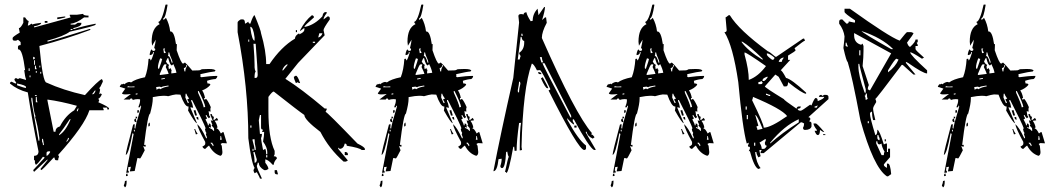

<svg xmlns="http://www.w3.org/2000/svg" viewBox="-20 -752 4615 840"><path d="M343.8 -691.4Q343.8 -683.6 367.2 -683.6V-675.8H347.7Q314.5 -650.4 289.1 -648.4V-644.5H308.6L320.3 -652.3H335.9V-648.4Q335.9 -636.7 300.8 -628.9V-625H304.7Q337.9 -636.7 398.4 -648.4V-644.5Q398.4 -638.7 285.2 -613.3Q259.8 -593.8 187.5 -574.2V-570.3H191.4Q195.3 -570.3 371.1 -625H375V-621.1Q271.5 -582 152.3 -550.8Q167 -390.6 183.6 -390.6Q255.9 -357.4 351.6 -335.9Q408.2 -398.4 425.8 -406.2L429.7 -398.4V-394.5Q418 -367.2 414.1 -367.2L418 -359.4L414.1 -339.8L421.9 -343.8Q421.9 -339.8 425.8 -339.8Q418 -322.3 410.2 -320.3L414.1 -312.5L410.2 -304.7Q457 -284.2 457 -277.3V-273.4H449.2V-281.2H429.7L433.6 -273.4V-269.5H371.1Q349.6 -202.1 234.4 -74.2L238.3 -66.4Q234.4 -59.6 234.4 -50.8H226.6Q218.8 -50.8 218.8 -62.5H214.8Q165 -7.8 160.2 -7.8Q160.2 -11.7 156.2 -11.7L187.5 -50.8V-54.7L128.9 0L125 -7.8L175.8 -62.5L168 -66.4Q142.6 -31.2 136.7 -31.2L132.8 -39.1V-50.8H128.9V-70.3Q148.4 -70.3 148.4 -89.8Q121.1 -221.7 101.6 -347.7Q55.7 -359.4 23.4 -386.7Q24.4 -394.5 31.2 -394.5Q43.9 -386.7 50.8 -386.7V-390.6L43 -402.3Q43.9 -410.2 50.8 -410.2L58.6 -406.2L66.4 -410.2Q91.8 -402.3 93.8 -402.3V-406.2Q89.8 -413.1 85.9 -445.3H89.8Q78.1 -535.2 62.5 -535.2Q58.6 -535.2 58.6 -539.1V-546.9Q58.6 -554.7 70.3 -554.7V-566.4Q70.3 -569.3 58.6 -578.1L50.8 -574.2H43Q35.2 -574.2 35.2 -582V-585.9Q35.2 -590.8 66.4 -609.4L62.5 -628.9Q70.3 -628.9 82 -652.3V-675.8H89.8Q99.6 -660.2 105.5 -660.2L101.6 -640.6H105.5Q107.4 -640.6 117.2 -648.4Q121.1 -648.4 121.1 -644.5Q127.9 -648.4 160.2 -652.3Q160.2 -642.6 128.9 -636.7V-632.8H132.8L289.1 -675.8L285.2 -683.6V-687.5H316.4ZM261.7 -679.7H265.6V-675.8Q236.3 -668 230.5 -668V-675.8Q234.4 -675.8 261.7 -679.7ZM175.8 -660.2H187.5V-652.3H175.8ZM289.1 -625V-621.1H296.9V-625ZM125 -503.9V-492.2Q132.8 -492.2 132.8 -500ZM128.9 -488.3V-468.8H132.8V-488.3ZM132.8 -464.8V-449.2H140.6Q136.7 -456.1 136.7 -464.8ZM152.3 -464.8V-457H156.2V-464.8ZM105.5 -453.1V-441.4H109.4V-453.1ZM136.7 -441.4V-433.6H140.6V-441.4ZM156.2 -437.5V-429.7H160.2V-437.5ZM109.4 -421.9V-414.1H113.3V-421.9ZM54.7 -386.7V-378.9Q85.9 -367.2 93.8 -367.2V-371.1Q93.8 -378.9 54.7 -386.7ZM394.5 -355.5 382.8 -339.8H386.7Q392.6 -339.8 398.4 -355.5ZM132.8 -335.9V-332H140.6V-335.9ZM136.7 -328.1V-304.7H144.5Q140.6 -310.5 140.6 -328.1ZM117.2 -324.2V-312.5L148.4 -136.7H152.3V-148.4Q144.5 -206.1 132.8 -242.2H136.7Q128.9 -250 121.1 -324.2ZM187.5 -316.4V-312.5L214.8 -175.8H222.7Q222.7 -193.4 242.2 -199.2Q266.6 -246.1 304.7 -269.5L316.4 -289.1Q246.1 -308.6 187.5 -316.4ZM320.3 -277.3 316.4 -269.5V-265.6H320.3Q320.3 -269.5 324.2 -277.3ZM285.2 -230.5Q254.9 -184.6 238.3 -164.1V-160.2Q266.6 -176.8 289.1 -230.5ZM277.3 -148.4Q277.3 -142.6 269.5 -132.8H273.4Q281.2 -142.6 281.2 -144.5V-148.4ZM164.1 -144.5V-132.8Q168 -126 168 -117.2H171.9V-121.1L168 -144.5ZM183.6 -82V-70.3Q189.5 -70.3 199.2 -85.9V-89.8H191.4Q183.6 -88.9 183.6 -82Z M697.3 -519.5 705.1 -520.5 704.1 -524.4Q699.2 -531.2 699.2 -535.2Q702.1 -536.1 702.1 -539.1V-540L694.3 -539.1ZM731.4 -477.5 735.4 -478.5 732.4 -489.3Q721.7 -512.7 720.7 -522.5H716.8V-518.6Q716.8 -511.7 714.8 -506.8H715.8Q723.6 -506.8 731.4 -477.5ZM675.8 -451.2Q689.5 -489.3 689.5 -494.1L680.7 -497.1Q670.9 -470.7 670.9 -457Q670.9 -451.2 673.8 -451.2ZM729.5 -430.7 752 -433.6Q749 -450.2 738.3 -471.7L732.4 -465.8Q723.6 -465.8 715.8 -499Q710.9 -497.1 706.1 -482.4Q713.9 -468.8 719.7 -468.8L716.8 -460.9L718.8 -449.2L726.6 -454.1Q727.5 -446.3 731.4 -446.3Q729.5 -442.4 729.5 -437.5ZM679.7 -423.8 717.8 -428.7Q717.8 -432.6 705.1 -459Q708 -464.8 708 -468.8V-470.7Q704.1 -470.7 699.7 -470.2Q695.3 -469.7 678.7 -427.7ZM791 -439.5V-442.4Q791 -451.2 798.8 -463.9Q798.8 -467.8 794.9 -467.8V-465.8Q794.9 -456.1 784.2 -454.1L787.1 -439.5ZM686.5 -404.3 701.2 -407.2V-411.1L685.5 -408.2ZM568.4 -370.1V-374L553.7 -373Q543.9 -373 541 -375Q537.1 -374 537.1 -370.1ZM665 -359.4Q668.9 -362.3 671.9 -363.3Q674.8 -364.3 675.8 -364.3Q680.7 -364.3 680.7 -361.3Q696.3 -371.1 717.8 -374L716.8 -377.9Q686.5 -374 686.5 -370.1L678.7 -373L663.1 -371.1ZM574.2 -337.9 582 -339.8 581.1 -343.8 573.2 -341.8ZM871.1 -282.2 877.9 -284.2Q876 -300.8 849.6 -353.5H845.7L846.7 -345.7Q869.1 -296.9 871.1 -282.2ZM801.8 -300.8 805.7 -301.8V-305.7Q800.8 -310.5 799.8 -318.4L807.6 -320.3Q796.9 -335 795.9 -341.8H792L791 -325.2ZM566.4 -176.8 570.3 -177.7 569.3 -184.6 565.4 -183.6ZM950.2 -140.6 947.3 -156.2H943.4L944.3 -152.3Q944.3 -146.5 942.4 -140.6ZM911.1 -112.3 914.1 -114.3V-118.2Q910.2 -123 908.2 -127.9L900.4 -127Q910.2 -118.2 911.1 -112.3ZM532.2 3.9 564.5 -165Q563.5 -168.9 559.6 -168.9Q543 -77.1 530.3 -74.2V-75.2Q530.3 -86.9 562.5 -207L569.3 -209V-203.1Q569.3 -197.3 568.4 -192.4Q568.4 -189.5 572.3 -189.5V-190.4Q572.3 -202.1 597.7 -286.1Q596.7 -290 592.8 -290L593.8 -283.2L585.9 -282.2V-285.2Q592.8 -300.8 592.8 -312.5V-317.4L583 -318.4Q571.3 -318.4 560.5 -314.5Q559.6 -321.3 553.7 -321.3Q548.8 -320.3 548.8 -317.4V-316.4H520.5L552.7 -340.8Q538.1 -338.9 529.3 -338.9Q514.6 -338.9 513.7 -343.8L528.3 -364.3L507.8 -371.1H505.9Q503.9 -371.1 503.9 -372.1Q503.9 -375 511.7 -385.7V-381.8L520.5 -385.7Q523.4 -385.7 523.4 -382.8Q535.2 -392.6 545.9 -393.6L553.7 -391.6Q571.3 -405.3 614.3 -414.1Q627 -446.3 629.9 -494.1L636.7 -495.1L638.7 -487.3Q643.6 -488.3 653.3 -521.5Q653.3 -524.4 650.4 -524.4H649.4V-522.5Q649.4 -512.7 635.7 -510.7L634.8 -514.6Q638.7 -534.2 643.6 -536.1Q646.5 -529.3 651.4 -529.3Q659.2 -529.3 659.2 -535.2Q659.2 -541 654.3 -541Q661.1 -568.4 661.1 -576.2V-578.1L645.5 -551.8L643.6 -569.3Q643.6 -629.9 678.7 -646.5Q672.9 -652.3 672.9 -656.2Q688.5 -659.2 704.1 -731.4L711.9 -732.4L712.9 -729.5Q704.1 -672.9 694.3 -671.9L695.3 -664.1L706.1 -673.8Q720.7 -647.5 724.6 -614.3H726.6Q742.2 -614.3 750 -558.6L753.9 -559.6L752.9 -532.2Q772.5 -473.6 781.2 -473.6L789.1 -478.5Q796.9 -472.7 821.3 -443.4L851.6 -444.3Q856.4 -445.3 863.3 -449.2L892.6 -450.2Q921.9 -450.2 922.9 -442.4Q919.9 -442.4 919.9 -439.5Q904.3 -438.5 857.4 -427.7L856.4 -424.8L857.4 -421.9L856.4 -416H857.4Q859.4 -416 860.4 -414.1Q900.4 -419.9 930.7 -419.9V-418.9Q930.7 -412.1 922.9 -406.2Q905.3 -405.3 885.7 -398.4L887.7 -386.7H891.6Q899.4 -386.7 900.4 -380.9Q887.7 -365.2 864.3 -356.4Q873 -344.7 877 -323.2H873L874 -315.4L881.8 -319.3Q890.6 -310.5 902.3 -283.2Q900.4 -279.3 900.4 -272.5L901.4 -263.7L892.6 -265.6L895.5 -246.1L900.4 -240.2L893.6 -234.4Q884.8 -243.2 883.8 -249Q879.9 -249 879.9 -245.1Q884.8 -238.3 885.7 -233.4L878.9 -229.5Q889.6 -210.9 889.6 -204.1H893.6V-211.9Q901.4 -210.9 901.9 -205.1Q902.3 -199.2 903.3 -193.4L894.5 -196.3L895.5 -192.4Q912.1 -185.5 913.1 -179.7H917L916 -191.4L906.2 -202.1V-203.1Q906.2 -206.1 909.2 -207Q904.3 -214.8 902.3 -225.6L911.1 -222.7L899.4 -252L907.2 -252.9Q908.2 -241.2 916 -241.2Q914.1 -234.4 914.1 -226.6L918 -227.5L928.7 -236.3Q932.6 -231.4 934.6 -225.6L918.9 -223.6Q928.7 -210.9 931.6 -194.3Q927.7 -193.4 927.7 -189.5H928.7Q935.5 -189.5 946.3 -168L954.1 -173.8H958L972.7 -125L952.1 -126L945.3 -122.1L950.2 -114.3L953.1 -86.9Q953.1 -73.2 944.3 -70.3Q913.1 -80.1 894.5 -115.2Q890.6 -113.3 877.9 -100.6H877Q871.1 -100.6 865.2 -110.4Q877.9 -117.2 877.9 -122.1V-130.9Q845.7 -189.5 842.8 -209Q860.4 -194.3 881.8 -147.5H885.7Q884.8 -156.2 880.9 -163.1L882.8 -170.9Q877.9 -176.8 877 -186.5Q877 -189.5 879.9 -190.4Q873 -211.9 820.3 -314.5H816.4L817.4 -306.6Q821.3 -302.7 825.2 -280.3Q818.4 -282.2 814.5 -282.2H812.5Q813.5 -278.3 841.8 -212.9Q834 -212.9 802.7 -268.6Q804.7 -275.4 804.7 -282.2V-286.1H802.7Q788.1 -286.1 769.5 -337.9L750 -338.9Q738.3 -337.9 715.8 -331.1Q709 -333 695.3 -333Q678.7 -333 648.4 -327.1V-320.3Q648.4 -297.9 636.7 -254.9Q627 -253.9 610.4 -118.2H617.2V-110.4Q611.3 -110.4 606.4 -113.3L613.3 -94.7Q595.7 -59.6 592.8 -58.6Q586.9 -60.5 583 -60.5H581.1L569.3 -3.9L547.9 -2L552.7 -22.5L541 -20.5V-13.7Q541 -8.8 539.1 -8.8L543.9 -1V2.9ZM582 -256.8 580.1 -268.6 586.9 -270.5 587.9 -265.6Q587.9 -258.8 582 -256.8ZM574.2 -233.4 573.2 -241.2H580.1V-239.3Q580.1 -233.4 574.2 -233.4ZM577.1 -217.8H575.2Q569.3 -217.8 567.4 -224.6Q567.4 -232.4 574.2 -233.4ZM834 -246.1 827.1 -268.6 835 -270.5 841.8 -247.1ZM629.9 -198.2 628.9 -204.1Q628.9 -213.9 634.8 -215.8L635.7 -205.1Q635.7 -200.2 629.9 -198.2ZM848.6 -228.5H847.7Q840.8 -228.5 838.9 -239.3L846.7 -240.2ZM836.9 -164.1 830.1 -187.5H834Q835 -180.7 844.7 -166ZM531.2 18.6V14.6Q531.2 7.8 537.1 6.8L539.1 17.6ZM526.4 67.4 521.5 59.6Q526.4 47.9 526.4 42V40L534.2 38.1Q534.2 66.4 526.4 67.4Z M1404.3 -699.2H1409.2V-694.3Q1395.5 -676.8 1395.5 -667L1414.1 -680.7Q1422.9 -679.7 1422.9 -671.9V-667Q1395.5 -628.9 1395.5 -620.1L1400.4 -597.7L1284.2 -476.6L1228.5 -407.2Q1298.8 -363.3 1400.4 -277.3H1409.2V-272.5L1404.3 -262.7Q1410.2 -262.7 1543.9 -124Q1576.2 -108.4 1576.2 -100.6V-95.7H1562.5Q1552.7 -105.5 1497.1 -114.3Q1497.1 -124 1488.3 -124Q1483.4 -100.6 1464.8 -100.6Q1464.8 -105.5 1460 -105.5V-100.6L1502 -49.8L1493.2 -44.9H1483.4Q1419.9 -100.6 1381.8 -174.8Q1311.5 -228.5 1311.5 -249Q1288.1 -264.6 1177.7 -351.6Q1170.9 -351.6 1154.3 -328.1V-267.6Q1154.3 -149.4 1181.6 -91.8V-77.1L1177.7 -68.4Q1191.4 -68.4 1191.4 -58.6Q1177.7 -43.9 1177.7 -31.2H1172.9Q1154.3 -52.7 1140.6 -54.7V-40Q1154.3 -22.5 1154.3 -12.7L1144.5 -7.8H1135.7Q1112.3 -21.5 1112.3 -40H1107.4Q1107.4 -35.2 1103.5 -26.4Q1103.5 -17.6 1126 29.3H1117.2Q1117.2 25.4 1103.5 1L1093.8 5.9Q1088.9 -2.9 1088.9 -7.8L1093.8 -17.6Q1080.1 -39.1 1066.4 -147.5Q1066.4 -368.2 1019.5 -611.3V-653.3Q1019.5 -659.2 1033.2 -667H1043Q1051.8 -667 1051.8 -648.4Q1054.7 -648.4 1066.4 -657.2Q1067.4 -648.4 1075.2 -648.4Q1087.9 -685.5 1093.8 -685.5Q1122.1 -617.2 1122.1 -606.4Q1144.5 -529.3 1144.5 -471.7H1159.2Q1210 -546.9 1270.5 -583Q1270.5 -596.7 1289.1 -606.4V-601.6Q1309.6 -610.4 1311.5 -620.1V-629.9L1293 -616.2V-620.1Q1315.4 -662.1 1344.7 -685.5Q1353.5 -683.6 1353.5 -675.8Q1311.5 -639.6 1311.5 -634.8H1316.4Q1356.4 -643.6 1390.6 -680.7Q1393.6 -699.2 1404.3 -699.2ZM1075.2 -634.8V-629.9Q1083 -574.2 1093.8 -574.2V-587.9Q1087.9 -634.8 1075.2 -634.8ZM1274.4 -620.1H1279.3V-611.3H1274.4ZM1377 -606.4Q1377 -604.5 1372.1 -587.9Q1385.7 -590.8 1390.6 -606.4ZM1066.4 -579.1V-569.3H1070.3V-579.1ZM1348.6 -569.3V-564.5H1358.4V-569.3ZM1088.9 -560.5Q1093.8 -497.1 1093.8 -466.8V-458Q1093.8 -447.3 1098.6 -439.5Q1093.8 -431.6 1093.8 -420.9V-411.1H1098.6Q1107.4 -411.1 1107.4 -425.8Q1107.4 -443.4 1098.6 -560.5ZM1214.8 -444.3H1218.8L1237.3 -466.8V-471.7Q1220.7 -462.9 1214.8 -444.3ZM1274.4 -420.9Q1282.2 -420.9 1293 -388.7H1289.1L1279.3 -392.6Q1279.3 -388.7 1274.4 -388.7Q1265.6 -407.2 1265.6 -416ZM1117.2 -249 1112.3 -225.6 1117.2 -166H1126Q1126 -155.3 1122.1 -147.5Q1122.1 -140.6 1130.9 -95.7L1140.6 -100.6Q1144.5 -92.8 1144.5 -77.1H1149.4V-86.9Q1149.4 -106.4 1130.9 -132.8Q1135.7 -158.2 1135.7 -174.8H1126L1130.9 -184.6Q1122.1 -184.6 1122.1 -193.4V-249ZM1075.2 -203.1V-193.4H1080.1V-203.1ZM1085 -142.6V-137.7Q1093.8 -107.4 1093.8 -95.7H1098.6V-105.5Q1093.8 -123 1093.8 -142.6ZM1085 -100.6V-91.8H1088.9V-100.6ZM1088.9 -86.9V-82Q1093.8 -64.5 1093.8 -40Q1103.5 -40 1103.5 -54.7L1093.8 -86.9ZM1488.3 -86.9H1493.2Q1502 -85 1502 -77.1V-73.2H1488.3ZM1144.5 -73.2V-63.5H1149.4V-73.2ZM1181.6 -7.8H1191.4L1196.3 10.7H1191.4Q1181.6 10.7 1181.6 1Z M1816.4 -519.5 1824.2 -520.5 1823.2 -524.4Q1818.4 -531.2 1818.4 -535.2Q1821.3 -536.1 1821.3 -539.1V-540L1813.5 -539.1ZM1850.6 -477.5 1854.5 -478.5 1851.6 -489.3Q1840.8 -512.7 1839.8 -522.5H1835.9V-518.6Q1835.9 -511.7 1834 -506.8H1835Q1842.8 -506.8 1850.6 -477.5ZM1794.9 -451.2Q1808.6 -489.3 1808.6 -494.1L1799.8 -497.1Q1790 -470.7 1790 -457Q1790 -451.2 1793 -451.2ZM1848.6 -430.7 1871.1 -433.6Q1868.2 -450.2 1857.4 -471.7L1851.6 -465.8Q1842.8 -465.8 1835 -499Q1830.1 -497.1 1825.2 -482.4Q1833 -468.8 1838.9 -468.8L1835.9 -460.9L1837.9 -449.2L1845.7 -454.1Q1846.7 -446.3 1850.6 -446.3Q1848.6 -442.4 1848.6 -437.5ZM1798.8 -423.8 1836.9 -428.7Q1836.9 -432.6 1824.2 -459Q1827.1 -464.8 1827.1 -468.8V-470.7Q1823.2 -470.7 1818.8 -470.2Q1814.5 -469.7 1797.9 -427.7ZM1910.2 -439.5V-442.4Q1910.2 -451.2 1918 -463.9Q1918 -467.8 1914.1 -467.8V-465.8Q1914.1 -456.1 1903.3 -454.1L1906.2 -439.5ZM1805.7 -404.3 1820.3 -407.2V-411.1L1804.7 -408.2ZM1687.5 -370.1V-374L1672.9 -373Q1663.1 -373 1660.2 -375Q1656.2 -374 1656.2 -370.1ZM1784.2 -359.4Q1788.1 -362.3 1791 -363.3Q1793.9 -364.3 1794.9 -364.3Q1799.8 -364.3 1799.8 -361.3Q1815.4 -371.1 1836.9 -374L1835.9 -377.9Q1805.7 -374 1805.7 -370.1L1797.9 -373L1782.2 -371.1ZM1693.4 -337.9 1701.2 -339.8 1700.2 -343.8 1692.4 -341.8ZM1990.2 -282.2 1997.1 -284.2Q1995.1 -300.8 1968.8 -353.5H1964.8L1965.8 -345.7Q1988.3 -296.9 1990.2 -282.2ZM1920.9 -300.8 1924.8 -301.8V-305.7Q1919.9 -310.5 1918.9 -318.4L1926.8 -320.3Q1916 -335 1915 -341.8H1911.1L1910.2 -325.2ZM1685.5 -176.8 1689.5 -177.7 1688.5 -184.6 1684.6 -183.6ZM2069.3 -140.6 2066.4 -156.2H2062.5L2063.5 -152.3Q2063.5 -146.5 2061.5 -140.6ZM2030.3 -112.3 2033.2 -114.3V-118.2Q2029.3 -123 2027.3 -127.9L2019.5 -127Q2029.3 -118.2 2030.3 -112.3ZM1651.4 3.9 1683.6 -165Q1682.6 -168.9 1678.7 -168.9Q1662.1 -77.1 1649.4 -74.2V-75.2Q1649.4 -86.9 1681.6 -207L1688.5 -209V-203.1Q1688.5 -197.3 1687.5 -192.4Q1687.5 -189.5 1691.4 -189.5V-190.4Q1691.4 -202.1 1716.8 -286.1Q1715.8 -290 1711.9 -290L1712.9 -283.2L1705.1 -282.2V-285.2Q1711.9 -300.8 1711.9 -312.5V-317.4L1702.1 -318.4Q1690.4 -318.4 1679.7 -314.5Q1678.7 -321.3 1672.9 -321.3Q1668 -320.3 1668 -317.4V-316.4H1639.6L1671.9 -340.8Q1657.2 -338.9 1648.4 -338.9Q1633.8 -338.9 1632.8 -343.8L1647.5 -364.3L1627 -371.1H1625Q1623 -371.1 1623 -372.1Q1623 -375 1630.9 -385.7V-381.8L1639.6 -385.7Q1642.6 -385.7 1642.6 -382.8Q1654.3 -392.6 1665 -393.6L1672.9 -391.6Q1690.4 -405.3 1733.4 -414.1Q1746.1 -446.3 1749 -494.1L1755.9 -495.1L1757.8 -487.3Q1762.7 -488.3 1772.5 -521.5Q1772.5 -524.4 1769.5 -524.4H1768.6V-522.5Q1768.6 -512.7 1754.9 -510.7L1753.9 -514.6Q1757.8 -534.2 1762.7 -536.1Q1765.6 -529.3 1770.5 -529.3Q1778.3 -529.3 1778.3 -535.2Q1778.3 -541 1773.4 -541Q1780.3 -568.4 1780.3 -576.2V-578.1L1764.6 -551.8L1762.7 -569.3Q1762.7 -629.9 1797.9 -646.5Q1792 -652.3 1792 -656.2Q1807.6 -659.2 1823.2 -731.4L1831.1 -732.4L1832 -729.5Q1823.2 -672.9 1813.5 -671.9L1814.5 -664.1L1825.2 -673.8Q1839.8 -647.5 1843.8 -614.3H1845.7Q1861.3 -614.3 1869.1 -558.6L1873 -559.6L1872.1 -532.2Q1891.6 -473.6 1900.4 -473.6L1908.2 -478.5Q1916 -472.7 1940.4 -443.4L1970.7 -444.3Q1975.6 -445.3 1982.4 -449.2L2011.7 -450.2Q2041 -450.2 2042 -442.4Q2039.1 -442.4 2039.1 -439.5Q2023.4 -438.5 1976.6 -427.7L1975.6 -424.8L1976.6 -421.9L1975.6 -416H1976.6Q1978.5 -416 1979.5 -414.1Q2019.5 -419.9 2049.8 -419.9V-418.9Q2049.8 -412.1 2042 -406.2Q2024.4 -405.3 2004.9 -398.4L2006.8 -386.7H2010.7Q2018.6 -386.7 2019.5 -380.9Q2006.8 -365.2 1983.4 -356.4Q1992.2 -344.7 1996.1 -323.2H1992.2L1993.2 -315.4L2001 -319.3Q2009.8 -310.5 2021.5 -283.2Q2019.5 -279.3 2019.5 -272.5L2020.5 -263.7L2011.7 -265.6L2014.6 -246.1L2019.5 -240.2L2012.7 -234.4Q2003.9 -243.2 2002.9 -249Q1999 -249 1999 -245.1Q2003.9 -238.3 2004.9 -233.4L1998 -229.5Q2008.8 -210.9 2008.8 -204.1H2012.7V-211.9Q2020.5 -210.9 2021 -205.1Q2021.5 -199.2 2022.5 -193.4L2013.7 -196.3L2014.6 -192.4Q2031.2 -185.5 2032.2 -179.7H2036.1L2035.2 -191.4L2025.4 -202.1V-203.1Q2025.4 -206.1 2028.3 -207Q2023.4 -214.8 2021.5 -225.6L2030.3 -222.7L2018.6 -252L2026.4 -252.9Q2027.3 -241.2 2035.2 -241.2Q2033.2 -234.4 2033.2 -226.6L2037.1 -227.5L2047.9 -236.3Q2051.8 -231.4 2053.7 -225.6L2038.1 -223.6Q2047.9 -210.9 2050.8 -194.3Q2046.9 -193.4 2046.9 -189.5H2047.9Q2054.7 -189.5 2065.4 -168L2073.2 -173.8H2077.1L2091.8 -125L2071.3 -126L2064.5 -122.1L2069.3 -114.3L2072.3 -86.9Q2072.3 -73.2 2063.5 -70.3Q2032.2 -80.1 2013.7 -115.2Q2009.8 -113.3 1997.1 -100.6H1996.1Q1990.2 -100.6 1984.4 -110.4Q1997.1 -117.2 1997.1 -122.1V-130.9Q1964.8 -189.5 1961.9 -209Q1979.5 -194.3 2001 -147.5H2004.9Q2003.9 -156.2 2000 -163.1L2002 -170.9Q1997.1 -176.8 1996.1 -186.5Q1996.1 -189.5 1999 -190.4Q1992.2 -211.9 1939.5 -314.5H1935.5L1936.5 -306.6Q1940.4 -302.7 1944.3 -280.3Q1937.5 -282.2 1933.6 -282.2H1931.6Q1932.6 -278.3 1960.9 -212.9Q1953.1 -212.9 1921.9 -268.6Q1923.8 -275.4 1923.8 -282.2V-286.1H1921.9Q1907.2 -286.1 1888.7 -337.9L1869.1 -338.9Q1857.4 -337.9 1835 -331.1Q1828.1 -333 1814.5 -333Q1797.9 -333 1767.6 -327.1V-320.3Q1767.6 -297.9 1755.9 -254.9Q1746.1 -253.9 1729.5 -118.2H1736.3V-110.4Q1730.5 -110.4 1725.6 -113.3L1732.4 -94.7Q1714.8 -59.6 1711.9 -58.6Q1706.1 -60.5 1702.1 -60.5H1700.2L1688.5 -3.9L1667 -2L1671.9 -22.5L1660.2 -20.5V-13.7Q1660.2 -8.8 1658.2 -8.8L1663.1 -1V2.9ZM1701.2 -256.8 1699.2 -268.6 1706.1 -270.5 1707 -265.6Q1707 -258.8 1701.2 -256.8ZM1693.4 -233.4 1692.4 -241.2H1699.2V-239.3Q1699.2 -233.4 1693.4 -233.4ZM1696.3 -217.8H1694.3Q1688.5 -217.8 1686.5 -224.6Q1686.5 -232.4 1693.4 -233.4ZM1953.1 -246.1 1946.3 -268.6 1954.1 -270.5 1960.9 -247.1ZM1749 -198.2 1748 -204.1Q1748 -213.9 1753.9 -215.8L1754.9 -205.1Q1754.9 -200.2 1749 -198.2ZM1967.8 -228.5H1966.8Q1960 -228.5 1958 -239.3L1965.8 -240.2ZM1956.1 -164.1 1949.2 -187.5H1953.1Q1954.1 -180.7 1963.9 -166ZM1650.4 18.6V14.6Q1650.4 7.8 1656.2 6.8L1658.2 17.6ZM1645.5 67.4 1640.6 59.6Q1645.5 47.9 1645.5 42V40L1653.3 38.1Q1653.3 66.4 1645.5 67.4Z M2266.6 -594.7 2265.6 -604.5H2260.7L2261.7 -594.7ZM2246.1 -347.7 2251 -348.6V-352.5Q2251 -363.3 2256.8 -385.7L2254.9 -394.5H2251Q2251 -386.7 2245.1 -356.4ZM2479.5 -238.3 2478.5 -247.1 2362.3 -475.6H2353.5Q2354.5 -466.8 2475.6 -238.3ZM2348.6 -478.5 2357.4 -479.5Q2351.6 -486.3 2350.6 -502H2341.8ZM2245.1 -491.2 2253.9 -492.2Q2253.9 -497.1 2257.8 -506.8Q2252 -514.6 2251 -520.5Q2273.4 -535.2 2273.4 -565.4V-573.2H2272.5Q2264.6 -573.2 2261.7 -590.8H2257.8ZM2195.3 4.9Q2194.3 0 2189.5 0Q2203.1 -65.4 2206.1 -65.4Q2201.2 -73.2 2199.2 -88.9L2194.3 -86.9Q2190.4 -16.6 2176.8 -16.6Q2169.9 -16.6 2168.9 -25.4Q2174.8 -42 2174.8 -57.6L2161.1 -55.7Q2155.3 -2.9 2138.7 -2.9Q2168.9 -161.1 2225.6 -411.1L2251 -653.3L2248 -681.6Q2248 -690.4 2259.8 -690.4Q2265.6 -690.4 2270.5 -688.5Q2271.5 -698.2 2283.2 -698.2Q2285.2 -684.6 2301.8 -659.2L2310.5 -661.1Q2310.5 -691.4 2332 -713.9L2335.9 -685.5L2360.4 -720.7L2364.3 -721.7Q2364.3 -705.1 2351.6 -664.1L2364.3 -675.8H2369.1L2372.1 -652.3Q2350.6 -612.3 2350.6 -585.9Q2497.1 -252.9 2570.3 -168.9Q2566.4 -168 2566.4 -164.1Q2573.2 -164.1 2581.1 -151.4L2573.2 -145.5Q2548.8 -157.2 2546.9 -175.8L2542 -174.8Q2543 -169.9 2586.9 -96.7L2579.1 -95.7Q2558.6 -104.5 2490.2 -230.5L2485.4 -228.5L2486.3 -220.7Q2492.2 -211.9 2492.2 -207Q2485.4 -207 2460.9 -235.4L2462.9 -226.6Q2509.8 -140.6 2543.9 -115.2V-103.5Q2543.9 -96.7 2536.1 -95.7Q2510.7 -95.7 2379.9 -356.4Q2387.7 -359.4 2387.7 -362.3Q2353.5 -436.5 2342.8 -445.3L2329.1 -444.3Q2314.5 -473.6 2306.6 -473.6Q2267.6 -366.2 2261.7 -109.4L2263.7 -95.7L2253.9 -93.8Q2253.9 -188.5 2259.8 -214.8L2251 -213.9Q2240.2 -134.8 2240.2 -92.8L2231.4 -91.8L2229.5 -110.4L2225.6 -109.4Q2205.1 3.9 2195.3 4.9ZM2493.2 -193.4 2492.2 -202.1 2502 -203.1 2502.9 -194.3ZM2378.9 -366.2H2374Q2366.2 -366.2 2346.7 -409.2L2354.5 -414.1Q2378.9 -370.1 2378.9 -366.2ZM2348.6 -427.7H2341.8Q2335 -427.7 2334 -436.5Q2348.6 -436.5 2348.6 -427.7Z M2827.1 -519.5 2835 -520.5 2834 -524.4Q2829.1 -531.2 2829.1 -535.2Q2832 -536.1 2832 -539.1V-540L2824.2 -539.1ZM2861.3 -477.5 2865.2 -478.5 2862.3 -489.3Q2851.6 -512.7 2850.6 -522.5H2846.7V-518.6Q2846.7 -511.7 2844.7 -506.8H2845.7Q2853.5 -506.8 2861.3 -477.5ZM2805.7 -451.2Q2819.3 -489.3 2819.3 -494.1L2810.5 -497.1Q2800.8 -470.7 2800.8 -457Q2800.8 -451.2 2803.7 -451.2ZM2859.4 -430.7 2881.8 -433.6Q2878.9 -450.2 2868.2 -471.7L2862.3 -465.8Q2853.5 -465.8 2845.7 -499Q2840.8 -497.1 2835.9 -482.4Q2843.8 -468.8 2849.6 -468.8L2846.7 -460.9L2848.6 -449.2L2856.4 -454.1Q2857.4 -446.3 2861.3 -446.3Q2859.4 -442.4 2859.4 -437.5ZM2809.6 -423.8 2847.7 -428.7Q2847.7 -432.6 2835 -459Q2837.9 -464.8 2837.9 -468.8V-470.7Q2834 -470.7 2829.6 -470.2Q2825.2 -469.7 2808.6 -427.7ZM2920.9 -439.5V-442.4Q2920.9 -451.2 2928.7 -463.9Q2928.7 -467.8 2924.8 -467.8V-465.8Q2924.8 -456.1 2914.1 -454.1L2917 -439.5ZM2816.4 -404.3 2831.1 -407.2V-411.1L2815.4 -408.2ZM2698.2 -370.1V-374L2683.6 -373Q2673.8 -373 2670.9 -375Q2667 -374 2667 -370.1ZM2794.9 -359.4Q2798.8 -362.3 2801.8 -363.3Q2804.7 -364.3 2805.7 -364.3Q2810.5 -364.3 2810.5 -361.3Q2826.2 -371.1 2847.7 -374L2846.7 -377.9Q2816.4 -374 2816.4 -370.1L2808.6 -373L2793 -371.1ZM2704.1 -337.9 2711.9 -339.8 2710.9 -343.8 2703.1 -341.8ZM3001 -282.2 3007.8 -284.2Q3005.9 -300.8 2979.5 -353.5H2975.6L2976.6 -345.7Q2999 -296.9 3001 -282.2ZM2931.6 -300.8 2935.5 -301.8V-305.7Q2930.7 -310.5 2929.7 -318.4L2937.5 -320.3Q2926.8 -335 2925.8 -341.8H2921.9L2920.9 -325.2ZM2696.3 -176.8 2700.2 -177.7 2699.2 -184.6 2695.3 -183.6ZM3080.1 -140.6 3077.1 -156.2H3073.2L3074.2 -152.3Q3074.2 -146.5 3072.3 -140.6ZM3041 -112.3 3043.9 -114.3V-118.2Q3040 -123 3038.1 -127.9L3030.3 -127Q3040 -118.2 3041 -112.3ZM2662.1 3.9 2694.3 -165Q2693.4 -168.9 2689.5 -168.9Q2672.9 -77.1 2660.2 -74.2V-75.2Q2660.2 -86.9 2692.4 -207L2699.2 -209V-203.1Q2699.2 -197.3 2698.2 -192.4Q2698.2 -189.5 2702.1 -189.5V-190.4Q2702.1 -202.1 2727.5 -286.1Q2726.6 -290 2722.7 -290L2723.6 -283.2L2715.8 -282.2V-285.2Q2722.7 -300.8 2722.7 -312.5V-317.4L2712.9 -318.4Q2701.2 -318.4 2690.4 -314.5Q2689.5 -321.3 2683.6 -321.3Q2678.7 -320.3 2678.7 -317.4V-316.4H2650.4L2682.6 -340.8Q2668 -338.9 2659.2 -338.9Q2644.5 -338.9 2643.6 -343.8L2658.2 -364.3L2637.7 -371.1H2635.7Q2633.8 -371.1 2633.8 -372.1Q2633.8 -375 2641.6 -385.7V-381.8L2650.4 -385.7Q2653.3 -385.7 2653.3 -382.8Q2665 -392.6 2675.8 -393.6L2683.6 -391.6Q2701.2 -405.3 2744.1 -414.1Q2756.8 -446.3 2759.8 -494.1L2766.6 -495.1L2768.6 -487.3Q2773.4 -488.3 2783.2 -521.5Q2783.2 -524.4 2780.3 -524.4H2779.3V-522.5Q2779.3 -512.7 2765.6 -510.7L2764.6 -514.6Q2768.6 -534.2 2773.4 -536.1Q2776.4 -529.3 2781.2 -529.3Q2789.1 -529.3 2789.1 -535.2Q2789.1 -541 2784.2 -541Q2791 -568.4 2791 -576.2V-578.1L2775.4 -551.8L2773.4 -569.3Q2773.4 -629.9 2808.6 -646.5Q2802.7 -652.3 2802.7 -656.2Q2818.4 -659.2 2834 -731.4L2841.8 -732.4L2842.8 -729.5Q2834 -672.9 2824.2 -671.9L2825.2 -664.1L2835.9 -673.8Q2850.6 -647.5 2854.5 -614.3H2856.4Q2872.1 -614.3 2879.9 -558.6L2883.8 -559.6L2882.8 -532.2Q2902.3 -473.6 2911.1 -473.6L2918.9 -478.5Q2926.8 -472.7 2951.2 -443.4L2981.4 -444.3Q2986.3 -445.3 2993.2 -449.2L3022.5 -450.2Q3051.8 -450.2 3052.7 -442.4Q3049.8 -442.4 3049.8 -439.5Q3034.2 -438.5 2987.3 -427.7L2986.3 -424.8L2987.3 -421.9L2986.3 -416H2987.3Q2989.3 -416 2990.2 -414.1Q3030.3 -419.9 3060.5 -419.9V-418.9Q3060.5 -412.1 3052.7 -406.2Q3035.2 -405.3 3015.6 -398.4L3017.6 -386.7H3021.5Q3029.3 -386.7 3030.3 -380.9Q3017.6 -365.2 2994.1 -356.4Q3002.9 -344.7 3006.8 -323.2H3002.9L3003.9 -315.4L3011.7 -319.3Q3020.5 -310.5 3032.2 -283.2Q3030.3 -279.3 3030.3 -272.5L3031.2 -263.7L3022.5 -265.6L3025.4 -246.1L3030.3 -240.2L3023.4 -234.4Q3014.6 -243.2 3013.7 -249Q3009.8 -249 3009.8 -245.1Q3014.6 -238.3 3015.6 -233.4L3008.8 -229.5Q3019.5 -210.9 3019.5 -204.1H3023.4V-211.9Q3031.2 -210.9 3031.7 -205.1Q3032.2 -199.2 3033.2 -193.4L3024.4 -196.3L3025.4 -192.4Q3042 -185.5 3043 -179.7H3046.9L3045.9 -191.4L3036.1 -202.1V-203.1Q3036.1 -206.1 3039.1 -207Q3034.2 -214.8 3032.2 -225.6L3041 -222.7L3029.3 -252L3037.1 -252.9Q3038.1 -241.2 3045.9 -241.2Q3043.9 -234.4 3043.9 -226.6L3047.9 -227.5L3058.6 -236.3Q3062.5 -231.4 3064.5 -225.6L3048.8 -223.6Q3058.6 -210.9 3061.5 -194.3Q3057.6 -193.4 3057.6 -189.5H3058.6Q3065.4 -189.5 3076.2 -168L3084 -173.8H3087.9L3102.5 -125L3082 -126L3075.2 -122.1L3080.1 -114.3L3083 -86.9Q3083 -73.2 3074.2 -70.3Q3043 -80.1 3024.4 -115.2Q3020.5 -113.3 3007.8 -100.6H3006.8Q3001 -100.6 2995.1 -110.4Q3007.8 -117.2 3007.8 -122.1V-130.9Q2975.6 -189.5 2972.7 -209Q2990.2 -194.3 3011.7 -147.5H3015.6Q3014.6 -156.2 3010.7 -163.1L3012.7 -170.9Q3007.8 -176.8 3006.8 -186.5Q3006.8 -189.5 3009.8 -190.4Q3002.9 -211.9 2950.2 -314.5H2946.3L2947.3 -306.6Q2951.2 -302.7 2955.1 -280.3Q2948.2 -282.2 2944.3 -282.2H2942.4Q2943.4 -278.3 2971.7 -212.9Q2963.9 -212.9 2932.6 -268.6Q2934.6 -275.4 2934.6 -282.2V-286.1H2932.6Q2918 -286.1 2899.4 -337.9L2879.9 -338.9Q2868.2 -337.9 2845.7 -331.1Q2838.9 -333 2825.2 -333Q2808.6 -333 2778.3 -327.1V-320.3Q2778.3 -297.9 2766.6 -254.9Q2756.8 -253.9 2740.2 -118.2H2747.1V-110.4Q2741.2 -110.4 2736.3 -113.3L2743.2 -94.7Q2725.6 -59.6 2722.7 -58.6Q2716.8 -60.5 2712.9 -60.5H2710.9L2699.2 -3.9L2677.7 -2L2682.6 -22.5L2670.9 -20.5V-13.7Q2670.9 -8.8 2668.9 -8.8L2673.8 -1V2.9ZM2711.9 -256.8 2710 -268.6 2716.8 -270.5 2717.8 -265.6Q2717.8 -258.8 2711.9 -256.8ZM2704.1 -233.4 2703.1 -241.2H2710V-239.3Q2710 -233.4 2704.1 -233.4ZM2707 -217.8H2705.1Q2699.2 -217.8 2697.3 -224.6Q2697.3 -232.4 2704.1 -233.4ZM2963.9 -246.1 2957 -268.6 2964.8 -270.5 2971.7 -247.1ZM2759.8 -198.2 2758.8 -204.1Q2758.8 -213.9 2764.6 -215.8L2765.6 -205.1Q2765.6 -200.2 2759.8 -198.2ZM2978.5 -228.5H2977.5Q2970.7 -228.5 2968.8 -239.3L2976.6 -240.2ZM2966.8 -164.1 2960 -187.5H2963.9Q2964.8 -180.7 2974.6 -166ZM2661.1 18.6V14.6Q2661.1 7.8 2667 6.8L2668.9 17.6ZM2656.2 67.4 2651.4 59.6Q2656.2 47.9 2656.2 42V40L2664.1 38.1Q2664.1 66.4 2656.2 67.4Z M3168 -685.5H3172.9Q3211.9 -621.1 3339.8 -527.3Q3344.7 -527.3 3372.1 -503.9H3377L3493.2 -583H3498L3502 -574.2Q3497.1 -574.2 3456.1 -541L3460.9 -532.2Q3460.9 -528.3 3427.7 -508.8V-490.2H3437.5L3395.5 -444.3Q3401.4 -444.3 3418.9 -411.1Q3442.4 -406.2 3506.8 -346.7V-341.8Q3491.2 -341.8 3427.7 -392.6Q3427.7 -374 3418.9 -374H3409.2L3386.7 -416L3372.1 -425.8L3326.2 -374Q3326.2 -369.1 3409.2 -318.4Q3409.2 -314.5 3464.8 -276.4Q3466.8 -286.1 3474.6 -286.1H3483.4Q3483.4 -276.4 3469.7 -276.4Q3469.7 -267.6 3483.4 -267.6Q3488.3 -267.6 3525.4 -294.9Q3525.4 -291 3530.3 -291Q3543 -323.2 3548.8 -323.2Q3557.6 -323.2 3557.6 -309.6Q3585.9 -320.3 3585.9 -328.1H3562.5Q3564.5 -336.9 3572.3 -336.9Q3576.2 -336.9 3576.2 -332L3585.9 -336.9H3594.7Q3604.5 -335.9 3604.5 -328.1V-318.4L3516.6 -239.3Q3525.4 -238.3 3525.4 -230.5L3520.5 -220.7Q3530.3 -219.7 3530.3 -211.9V-198.2Q3525.4 -183.6 3502 -183.6Q3493.2 -183.6 3493.2 -193.4Q3498 -201.2 3498 -211.9L3488.3 -216.8H3483.4L3321.3 -82H3307.6V-86.9L3312.5 -95.7H3302.7V-90.8L3307.6 -68.4L3297.9 -63.5Q3289.1 -78.1 3289.1 -86.9H3284.2V-82Q3289.1 -39.1 3307.6 -16.6L3297.9 -12.7Q3279.3 -20.5 3260.7 -90.8H3255.9L3260.7 -100.6V-109.4Q3252 -109.4 3252 -114.3Q3255.9 -123 3255.9 -127.9L3247.1 -124Q3228.5 -190.4 3210 -392.6Q3186.5 -552.7 3149.4 -611.3Q3159.2 -611.3 3159.2 -620.1L3154.3 -675.8Q3156.2 -675.8 3168 -685.5ZM3223.6 -569.3Q3251 -530.3 3316.4 -490.2V-495.1Q3261.7 -548.8 3228.5 -569.3ZM3237.3 -522.5V-513.7Q3255.9 -447.3 3255.9 -402.3Q3296.9 -417 3331.1 -462.9Q3246.1 -522.5 3237.3 -522.5ZM3335 -518.6V-513.7Q3335 -506.8 3358.4 -490.2Q3368.2 -490.2 3368.2 -500Q3346.7 -518.6 3335 -518.6ZM3386.7 -481.4H3400.4Q3400.4 -488.3 3409.2 -500H3405.3Q3390.6 -496.1 3386.7 -481.4ZM3316.4 -402.3V-397.5H3321.3Q3328.1 -397.5 3339.8 -416H3335Q3316.4 -409.2 3316.4 -402.3ZM3297.9 -392.6V-383.8H3307.6Q3316.4 -383.8 3316.4 -392.6Q3312.5 -392.6 3312.5 -397.5Q3302.7 -392.6 3297.9 -392.6ZM3331.1 -341.8V-336.9Q3335.9 -336.9 3344.7 -332H3349.6V-336.9Q3343.8 -336.9 3335 -341.8ZM3274.4 -328.1Q3274.4 -323.2 3270.5 -313.5Q3321.3 -210 3321.3 -193.4Q3351.6 -193.4 3423.8 -244.1Q3400.4 -275.4 3274.4 -328.1ZM3543.9 -286.1V-281.2H3553.7L3557.6 -291Q3548.8 -286.1 3543.9 -286.1ZM3242.2 -286.1V-272.5H3247.1V-286.1ZM3247.1 -249V-230.5H3252V-249ZM3284.2 -249 3297.9 -202.1 3289.1 -198.2Q3293.9 -188.5 3293.9 -183.6L3316.4 -188.5Q3292 -249 3284.2 -249ZM3349.6 -127.9V-124Q3400.4 -169.9 3474.6 -216.8V-230.5Q3411.1 -202.1 3349.6 -127.9ZM3539.1 -211.9H3548.8Q3554.7 -211.9 3585.9 -174.8H3581.1L3567.4 -183.6Q3567.4 -161.1 3557.6 -161.1Q3550.8 -161.1 3543.9 -179.7H3553.7V-183.6Q3539.1 -202.1 3539.1 -211.9ZM3581.1 -165H3590.8V-161.1H3581.1ZM3302.7 -127.9Q3312.5 -113.3 3312.5 -100.6H3321.3Q3328.1 -100.6 3335 -114.3Q3326.2 -114.3 3326.2 -127.9Q3331.1 -137.7 3331.1 -142.6H3326.2ZM3279.3 -127.9V-114.3H3284.2V-127.9Z M3674.8 -713.9H3698.2Q3870.1 -590.8 3916 -574.2Q3945.3 -611.3 3948.2 -611.3H3966.8L3976.6 -607.4Q3976.6 -602.5 3948.2 -565.4Q3955.1 -546.9 3961.9 -546.9Q3985.4 -568.4 3985.4 -579.1H3995.1V-570.3Q3995.1 -565.4 3990.2 -565.4L3995.1 -555.7V-550.8H3985.4V-537.1Q3985.4 -532.2 4022.5 -500L4013.7 -495.1Q3970.7 -523.4 3961.9 -523.4Q3961.9 -511.7 4036.1 -444.3V-430.7Q4018.6 -430.7 3953.1 -476.6L3943.4 -481.4V-476.6L3985.4 -425.8H3976.6L3929.7 -467.8H3924.8Q3813.5 -319.3 3809.6 -319.3Q3813.5 -310.5 3813.5 -305.7Q3799.8 -284.2 3799.8 -277.3Q3799.8 -265.6 3809.6 -226.6H3799.8Q3794.9 -244.1 3794.9 -263.7Q3786.1 -261.7 3786.1 -253.9Q3786.1 -238.3 3809.6 -161.1Q3818.4 -161.1 3818.4 -184.6Q3828.1 -181.6 3846.7 -120.1L3855.5 -124H3860.4V-86.9H3865.2V-101.6H3874V-64.5Q3846.7 -34.2 3846.7 -31.2Q3846.7 -24.4 3860.4 -17.6V-36.1H3865.2Q3875 -36.1 3878.9 9.8L3865.2 19.5H3860.4Q3801.8 -18.6 3744.1 -226.6Q3707 -423.8 3688.5 -481.4Q3683.6 -481.4 3669.9 -542Q3674.8 -583 3674.8 -592.8Q3670.9 -622.1 3651.4 -648.4V-658.2Q3652.3 -667 3661.1 -667H3665L3683.6 -648.4Q3693.4 -648.4 3693.4 -658.2L3716.8 -653.3H3720.7V-663.1Q3674.8 -693.4 3674.8 -700.2ZM3749 -616.2Q3755.9 -606.4 3878.9 -537.1H3887.7Q3837.9 -586.9 3749 -616.2ZM3716.8 -607.4V-597.7Q3716.8 -563.5 3749 -555.7Q3749 -560.5 3753.9 -560.5L3757.8 -550.8V-528.3Q3757.8 -502.9 3753.9 -462.9L3781.2 -379.9Q3776.4 -371.1 3776.4 -361.3L3786.1 -356.4L3878.9 -518.6ZM3679.7 -565.4V-550.8L3688.5 -546.9V-550.8Q3683.6 -560.5 3683.6 -565.4ZM3739.3 -532.2V-509.8H3744.1V-532.2ZM3865.2 -444.3V-435.5Q3897.5 -460 3911.1 -491.2L3902.3 -495.1Q3895.5 -495.1 3865.2 -444.3ZM3735.4 -472.7V-462.9Q3735.4 -420.9 3762.7 -346.7H3767.6V-361.3Q3739.3 -465.8 3739.3 -472.7ZM3767.6 -342.8Q3767.6 -333 3762.7 -333Q3767.6 -325.2 3767.6 -314.5L3776.4 -319.3Q3772.5 -327.1 3772.5 -342.8ZM3776.4 -221.7V-212.9H3781.2V-221.7ZM3818.4 -161.1V-147.5Q3820.3 -138.7 3828.1 -138.7V-147.5Q3823.2 -156.2 3823.2 -161.1ZM3850.6 -142.6H3855.5V-133.8H3850.6ZM3813.5 -133.8V-124L3836.9 -73.2H3846.7Q3846.7 -86.9 3850.6 -86.9Q3836.9 -110.4 3836.9 -124L3828.1 -120.1Q3818.4 -120.1 3818.4 -133.8Z M4276.4 -519.5 4284.2 -520.5 4283.2 -524.4Q4278.3 -531.2 4278.3 -535.2Q4281.2 -536.1 4281.2 -539.1V-540L4273.4 -539.1ZM4310.5 -477.5 4314.5 -478.5 4311.5 -489.3Q4300.8 -512.7 4299.8 -522.5H4295.9V-518.6Q4295.9 -511.7 4293.9 -506.8H4294.9Q4302.7 -506.8 4310.5 -477.5ZM4254.9 -451.2Q4268.6 -489.3 4268.6 -494.1L4259.8 -497.1Q4250 -470.7 4250 -457Q4250 -451.2 4252.9 -451.2ZM4308.6 -430.7 4331.1 -433.6Q4328.1 -450.2 4317.4 -471.7L4311.5 -465.8Q4302.7 -465.8 4294.9 -499Q4290 -497.1 4285.2 -482.4Q4293 -468.8 4298.8 -468.8L4295.9 -460.9L4297.9 -449.2L4305.7 -454.1Q4306.6 -446.3 4310.5 -446.3Q4308.6 -442.4 4308.6 -437.5ZM4258.8 -423.8 4296.9 -428.7Q4296.9 -432.6 4284.2 -459Q4287.1 -464.8 4287.1 -468.8V-470.7Q4283.2 -470.7 4278.8 -470.2Q4274.4 -469.7 4257.8 -427.7ZM4370.1 -439.5V-442.4Q4370.1 -451.2 4377.9 -463.9Q4377.9 -467.8 4374 -467.8V-465.8Q4374 -456.1 4363.3 -454.1L4366.2 -439.5ZM4265.6 -404.3 4280.3 -407.2V-411.1L4264.6 -408.2ZM4147.5 -370.1V-374L4132.8 -373Q4123 -373 4120.1 -375Q4116.2 -374 4116.2 -370.1ZM4244.1 -359.4Q4248 -362.3 4251 -363.3Q4253.9 -364.3 4254.9 -364.3Q4259.8 -364.3 4259.8 -361.3Q4275.4 -371.1 4296.9 -374L4295.9 -377.9Q4265.6 -374 4265.6 -370.1L4257.8 -373L4242.2 -371.1ZM4153.3 -337.9 4161.1 -339.8 4160.2 -343.8 4152.3 -341.8ZM4450.2 -282.2 4457 -284.2Q4455.1 -300.8 4428.7 -353.5H4424.8L4425.8 -345.7Q4448.2 -296.9 4450.2 -282.2ZM4380.9 -300.8 4384.8 -301.8V-305.7Q4379.9 -310.5 4378.9 -318.4L4386.7 -320.3Q4376 -335 4375 -341.8H4371.1L4370.1 -325.2ZM4145.5 -176.8 4149.4 -177.7 4148.4 -184.6 4144.5 -183.6ZM4529.3 -140.6 4526.4 -156.2H4522.5L4523.4 -152.3Q4523.4 -146.5 4521.5 -140.6ZM4490.2 -112.3 4493.2 -114.3V-118.2Q4489.3 -123 4487.3 -127.9L4479.5 -127Q4489.3 -118.2 4490.2 -112.3ZM4111.3 3.9 4143.6 -165Q4142.6 -168.9 4138.7 -168.9Q4122.1 -77.1 4109.4 -74.2V-75.2Q4109.4 -86.9 4141.6 -207L4148.4 -209V-203.1Q4148.4 -197.3 4147.5 -192.4Q4147.5 -189.5 4151.4 -189.5V-190.4Q4151.4 -202.1 4176.8 -286.1Q4175.8 -290 4171.9 -290L4172.9 -283.2L4165 -282.2V-285.2Q4171.9 -300.8 4171.9 -312.5V-317.4L4162.1 -318.4Q4150.4 -318.4 4139.6 -314.5Q4138.7 -321.3 4132.8 -321.3Q4127.9 -320.3 4127.9 -317.4V-316.4H4099.6L4131.8 -340.8Q4117.2 -338.9 4108.4 -338.9Q4093.8 -338.9 4092.8 -343.8L4107.4 -364.3L4086.9 -371.1H4085Q4083 -371.1 4083 -372.1Q4083 -375 4090.8 -385.7V-381.8L4099.6 -385.7Q4102.5 -385.7 4102.5 -382.8Q4114.3 -392.6 4125 -393.6L4132.8 -391.6Q4150.4 -405.3 4193.4 -414.1Q4206.1 -446.3 4209 -494.1L4215.8 -495.1L4217.8 -487.3Q4222.7 -488.3 4232.4 -521.5Q4232.4 -524.4 4229.5 -524.4H4228.5V-522.5Q4228.5 -512.7 4214.8 -510.7L4213.9 -514.6Q4217.8 -534.2 4222.7 -536.1Q4225.6 -529.3 4230.5 -529.3Q4238.3 -529.3 4238.3 -535.2Q4238.3 -541 4233.4 -541Q4240.2 -568.4 4240.2 -576.2V-578.1L4224.6 -551.8L4222.7 -569.3Q4222.7 -629.9 4257.8 -646.5Q4252 -652.3 4252 -656.2Q4267.6 -659.2 4283.2 -731.4L4291 -732.4L4292 -729.5Q4283.2 -672.9 4273.4 -671.9L4274.4 -664.1L4285.2 -673.8Q4299.8 -647.5 4303.7 -614.3H4305.7Q4321.3 -614.3 4329.1 -558.6L4333 -559.6L4332 -532.2Q4351.6 -473.6 4360.4 -473.6L4368.2 -478.5Q4376 -472.7 4400.4 -443.4L4430.7 -444.3Q4435.5 -445.3 4442.4 -449.2L4471.7 -450.2Q4501 -450.2 4502 -442.4Q4499 -442.4 4499 -439.5Q4483.4 -438.5 4436.5 -427.7L4435.5 -424.8L4436.5 -421.9L4435.5 -416H4436.5Q4438.5 -416 4439.5 -414.1Q4479.5 -419.9 4509.8 -419.9V-418.9Q4509.8 -412.1 4502 -406.2Q4484.4 -405.3 4464.8 -398.4L4466.8 -386.7H4470.7Q4478.5 -386.7 4479.5 -380.9Q4466.8 -365.2 4443.4 -356.4Q4452.1 -344.7 4456.1 -323.2H4452.1L4453.1 -315.4L4460.9 -319.3Q4469.7 -310.5 4481.4 -283.2Q4479.5 -279.3 4479.5 -272.5L4480.5 -263.7L4471.7 -265.6L4474.6 -246.1L4479.5 -240.2L4472.7 -234.4Q4463.9 -243.2 4462.9 -249Q4459 -249 4459 -245.1Q4463.9 -238.3 4464.8 -233.4L4458 -229.5Q4468.8 -210.9 4468.8 -204.1H4472.7V-211.9Q4480.5 -210.9 4481 -205.1Q4481.4 -199.2 4482.4 -193.4L4473.6 -196.3L4474.6 -192.4Q4491.2 -185.5 4492.2 -179.7H4496.1L4495.1 -191.4L4485.4 -202.1V-203.1Q4485.4 -206.1 4488.3 -207Q4483.4 -214.8 4481.4 -225.6L4490.2 -222.7L4478.5 -252L4486.3 -252.9Q4487.3 -241.2 4495.1 -241.2Q4493.2 -234.4 4493.2 -226.6L4497.1 -227.5L4507.8 -236.3Q4511.7 -231.4 4513.7 -225.6L4498 -223.6Q4507.8 -210.9 4510.7 -194.3Q4506.8 -193.4 4506.8 -189.5H4507.8Q4514.6 -189.5 4525.4 -168L4533.2 -173.8H4537.1L4551.8 -125L4531.2 -126L4524.4 -122.1L4529.3 -114.3L4532.2 -86.9Q4532.2 -73.2 4523.4 -70.3Q4492.2 -80.1 4473.6 -115.2Q4469.7 -113.3 4457 -100.6H4456.1Q4450.2 -100.6 4444.3 -110.4Q4457 -117.2 4457 -122.1V-130.9Q4424.8 -189.5 4421.9 -209Q4439.5 -194.3 4460.9 -147.5H4464.8Q4463.9 -156.2 4460 -163.1L4461.9 -170.9Q4457 -176.8 4456.1 -186.5Q4456.1 -189.5 4459 -190.4Q4452.1 -211.9 4399.4 -314.5H4395.5L4396.5 -306.6Q4400.4 -302.7 4404.3 -280.3Q4397.5 -282.2 4393.6 -282.2H4391.6Q4392.6 -278.3 4420.9 -212.9Q4413.1 -212.9 4381.8 -268.6Q4383.8 -275.4 4383.8 -282.2V-286.1H4381.8Q4367.2 -286.1 4348.6 -337.9L4329.1 -338.9Q4317.4 -337.9 4294.9 -331.1Q4288.1 -333 4274.4 -333Q4257.8 -333 4227.5 -327.1V-320.3Q4227.5 -297.9 4215.8 -254.9Q4206.1 -253.9 4189.5 -118.2H4196.3V-110.4Q4190.4 -110.4 4185.5 -113.3L4192.4 -94.7Q4174.8 -59.6 4171.9 -58.6Q4166 -60.5 4162.1 -60.5H4160.2L4148.4 -3.9L4127 -2L4131.8 -22.5L4120.1 -20.5V-13.7Q4120.1 -8.8 4118.2 -8.8L4123 -1V2.9ZM4161.1 -256.8 4159.2 -268.6 4166 -270.5 4167 -265.6Q4167 -258.8 4161.1 -256.8ZM4153.3 -233.4 4152.3 -241.2H4159.2V-239.3Q4159.2 -233.4 4153.3 -233.4ZM4156.2 -217.8H4154.3Q4148.4 -217.8 4146.5 -224.6Q4146.5 -232.4 4153.3 -233.4ZM4413.1 -246.1 4406.2 -268.6 4414.1 -270.5 4420.9 -247.1ZM4209 -198.2 4208 -204.1Q4208 -213.9 4213.9 -215.8L4214.8 -205.1Q4214.8 -200.2 4209 -198.2ZM4427.7 -228.5H4426.8Q4419.9 -228.5 4418 -239.3L4425.8 -240.2ZM4416 -164.1 4409.2 -187.5H4413.1Q4414.1 -180.7 4423.8 -166ZM4110.4 18.6V14.6Q4110.4 7.8 4116.2 6.8L4118.2 17.6ZM4105.5 67.4 4100.6 59.6Q4105.5 47.9 4105.5 42V40L4113.3 38.1Q4113.3 66.4 4105.5 67.4Z"/></svg>

Font: Blackcraft
Style: Regular
Weight: 400
Designer: GGBotNet
Foundry: GGBotNet
Version: 1.00